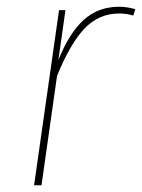

<svg xmlns="http://www.w3.org/2000/svg" viewBox="-20 -549 421 569"><path d="M381 -522 375 -503Q355 -509 333 -509Q273 -509 230.5 -464.5Q188 -420 149 -324L103 0H81L155 -519H174L153 -371Q185 -451 228 -490Q271 -529 333 -529Q355 -529 381 -522Z"/></svg>

Font: Fira Sans Thin
Style: Italic
Weight: 250
Italic angle: -8°
Designer: Carrois Corporate & Edenspiekermann AG
Foundry: Carrois Corporate GbR & Edenspiekermann AG
Version: Version 4.203